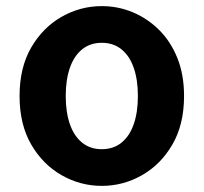

<svg xmlns="http://www.w3.org/2000/svg" viewBox="-20 -594 666 628"><path d="M313 14Q243 14 181.5 -21Q120 -56 82 -121.5Q44 -187 44 -280Q44 -373 82 -438.5Q120 -504 181.5 -539Q243 -574 313 -574Q366 -574 414 -554Q462 -534 500 -496.5Q538 -459 560 -404.5Q582 -350 582 -280Q582 -187 544 -121.5Q506 -56 444.5 -21Q383 14 313 14ZM313 -106Q351 -106 377.5 -127.5Q404 -149 417.5 -188Q431 -227 431 -280Q431 -333 417.5 -372Q404 -411 377.5 -432.5Q351 -454 313 -454Q275 -454 248.5 -432.5Q222 -411 208.5 -372Q195 -333 195 -280Q195 -227 208.5 -188Q222 -149 248.5 -127.5Q275 -106 313 -106Z"/></svg>

Font: Noto Sans SC
Style: Bold
Weight: 700
Designer: Ryoko NISHIZUKA  (kana, bopomofo & ideographs); Paul D. Hunt (Latin, Greek & Cyrillic); Sandoll Communications , Soo-you
Foundry: Adobe
Version: Version 2.004-H2;hotconv 1.0.118;makeotfexe 2.5.65603